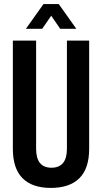

<svg xmlns="http://www.w3.org/2000/svg" viewBox="-20 -909 500 941"><path d="M229 12Q138 12 90.5 -35.5Q43 -83 43 -180V-710H157V-180Q157 -87 232 -87Q308 -87 308 -180V-710H417V-180Q417 -83 369 -35.5Q321 12 229 12ZM107 -768 193 -889H268L354 -768H275L231 -832L187 -768Z"/></svg>

Font: Special Gothic Condensed One
Style: Regular
Weight: 400
Designer: Alistair McCready
Foundry: Monolith
Version: Version 1.010; ttfautohint (v1.8.4.7-5d5b)